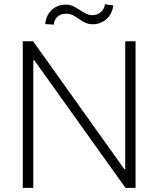

<svg xmlns="http://www.w3.org/2000/svg" viewBox="-20 -906 765 926"><path d="M633.8 0H585L145.5 -615.2H140.6V0H89.8V-707H139.6L579.1 -90.8H584V-707H633.8ZM295.9 -883.8Q315.9 -883.8 331.3 -877Q346.7 -870.1 367.2 -856.4Q386.2 -844.2 398.7 -838.6Q411.1 -833 426.8 -833Q449.2 -833 466.3 -847.9Q483.4 -862.8 486.3 -885.7L526.4 -879.9Q523.4 -853 509.5 -832.5Q495.6 -812 474.4 -800.5Q453.1 -789.1 428.7 -789.1Q408.2 -789.1 393.3 -795.7Q378.4 -802.2 359.4 -815.4Q342.8 -827.6 329.1 -833.7Q315.4 -839.8 296.9 -839.8Q273.4 -839.8 257.1 -825Q240.7 -810.1 239.3 -787.1L198.2 -790Q200.2 -816.9 213.4 -838.4Q226.6 -859.9 248.3 -871.8Q270 -883.8 295.9 -883.8Z"/></svg>

Font: Pretendard Std ExtraLight
Style: Regular
Weight: 200
Designer: Base glyphs from Inter by Rasmus Andersson; Hangeul glyphs from Noto Sans CJK(Source Han Sans) by Jang Soo-young and Kan
Foundry: Kil Hyung-jin
Version: Version 1.309